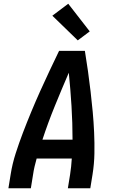

<svg xmlns="http://www.w3.org/2000/svg" viewBox="-20 -1007 640 1027"><path d="M25 0 37 -74Q46 -131 64 -187Q82 -243 103 -298Q124 -353 147 -408.5Q170 -464 194.5 -518.5Q219 -573 244.5 -627Q270 -681 296 -735H434Q443 -681 450.5 -627Q458 -573 464.5 -518Q471 -463 476 -408.5Q481 -354 483.5 -298Q486 -242 485 -186Q484 -130 475 -74L463 0H343L355 -74Q358 -95 360.5 -116.5Q363 -138 364 -159H176Q170 -138 165 -116.5Q160 -95 157 -74L145 0ZM207 -260H368Q368 -350 362.5 -439.5Q357 -529 348 -618Q310 -530 273.5 -440.5Q237 -351 207 -260ZM396 -791 260 -923 345 -987 460 -839Z"/></svg>

Font: Zed Sans Extended
Style: Bold Italic
Weight: 700
Width: 7
Italic angle: -9°
Designer: Belleve Invis
Foundry: Belleve Invis
Version: Version 1.0.0; ttfautohint (v1.8.4)